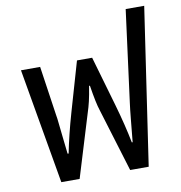

<svg xmlns="http://www.w3.org/2000/svg" viewBox="-83 -822 847 898"><g transform="rotate(-10 341.0 -372.5)"><path d="M136 0 41 -548H132L167 -310Q169 -301 172 -271Q175 -241 179.5 -202Q184 -163 188 -126H193Q201 -167 212.5 -214Q224 -261 239 -313L307 -548H379L447 -313Q462 -261 473.5 -214Q485 -167 493 -126H497Q503 -187 507.5 -234Q512 -281 516 -310L573 -745H661L551 0H463L372 -298Q365 -319 359 -348Q353 -377 346 -421H342Q335 -377 328.5 -349.5Q322 -322 314 -298L223 0Z"/></g></svg>

Font: Go Noto Current
Style: Regular
Weight: 400
Designer: Monotype Design Team
Foundry: Monotype Imaging Inc.
Version: Version 2.007; ttfautohint (v1.8) -l 8 -r 50 -G 200 -x 14 -D